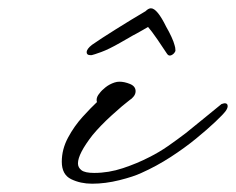

<svg xmlns="http://www.w3.org/2000/svg" viewBox="-20 -435 569 463"><path d="M202 8Q174 8 151.5 -3Q129 -14 129 -45Q129 -75 144 -103Q159 -131 179.5 -153.5Q200 -176 214 -189Q213 -190 213 -194Q213 -202 220 -210Q225 -217 234.5 -224.5Q244 -232 256 -236Q262 -238 268 -238Q280 -238 293.5 -232.5Q307 -227 307 -215Q307 -208 302 -202Q297 -196 293 -194Q277 -182 249.5 -157Q222 -132 203 -109Q168 -64 168 -41Q168 -31 176.5 -24.5Q185 -18 207 -18Q242 -18 276.5 -29.5Q311 -41 340 -56Q364 -68 385.5 -83Q407 -98 428 -114Q449 -131 470.5 -148.5Q492 -166 514 -184Q520 -186 522 -186Q529 -186 529 -179Q529 -174 524 -167Q518 -159 499 -141Q480 -123 452.5 -100.5Q425 -78 391 -56Q357 -34 321 -18Q302 -9 268 -0.5Q234 8 202 8ZM198 -302Q189 -302 189 -309Q189 -317 202 -327Q222 -341 259.5 -364.5Q297 -388 331 -408Q338 -415 344 -415Q359 -415 381 -370Q388 -358 393.5 -346Q399 -334 401 -326Q403 -320 403 -314V-312Q400 -305 393.5 -302Q387 -299 383 -305Q374 -319 359.5 -340Q345 -361 337 -370Q332 -367 325 -363Q318 -359 309 -354Q301 -350 291 -344Q281 -338 270 -332Q242 -316 224 -309.5Q206 -303 201 -302Z"/></svg>

Font: WindSong Medium
Style: Regular
Weight: 500
Designer: Robert E. Leuschke
Foundry: Robert E. Leuschke
Version: Version 1.010; ttfautohint (v1.8.3)